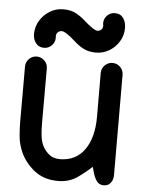

<svg xmlns="http://www.w3.org/2000/svg" viewBox="-54 -800 639 856"><g transform="rotate(5 265.5 -372.5)"><path d="M386.7 -65.9Q360.4 -40.5 323.7 -14.9Q287.1 10.7 237.8 10.7Q173.8 10.7 131.3 -23.2Q88.9 -57.1 68.8 -102.1Q53.2 -137.7 50 -172.6Q46.9 -207.5 46.9 -238.3V-484.9Q46.9 -504.9 61.3 -519.3Q75.7 -533.7 95.7 -533.7Q115.7 -533.7 130.1 -519.3Q144.5 -504.9 144.5 -484.9V-238.3Q144.5 -210 147.2 -185.3Q149.9 -160.6 158.2 -142.1Q168 -120.6 187.5 -103.8Q207 -86.9 236.8 -86.9Q309.1 -86.9 347.9 -142.1Q386.7 -197.3 386.2 -291L385.7 -485.8Q385.7 -505.9 400.1 -520.3Q414.6 -534.7 434.6 -534.7Q455.1 -534.7 469.2 -520.3Q483.4 -505.9 483.4 -485.4L484.4 -36.6Q484.4 -16.6 473.4 -2.2Q462.4 12.2 442.4 12.2Q422.4 12.2 411.6 -2.2Q400.9 -16.6 395 -36.6ZM378.4 -695.8Q378.4 -698.7 377.7 -701.9Q377 -705.1 377 -708Q377 -728 391.4 -742.4Q405.8 -756.8 425.8 -756.8H426.3Q450.7 -756.8 463.4 -738.8Q476.1 -720.7 476.1 -694.3Q476.1 -661.6 459.5 -634.3Q442.9 -606.9 415.5 -590.6Q388.2 -574.2 356 -574.2Q321.8 -574.2 298.3 -587.2Q274.9 -600.1 256.3 -617.7Q237.8 -635.3 217.8 -647.9Q205.1 -656.2 196.8 -656.2Q186 -656.2 179 -649.2Q171.9 -642.1 171.9 -631.8Q171.9 -629.9 172.1 -627.9Q172.4 -626 172.4 -624Q172.4 -604 158 -589.6Q143.6 -575.2 123.5 -575.2Q101.1 -575.2 87.6 -591.8Q74.2 -608.4 74.2 -632.8Q74.2 -665.5 90.8 -692.9Q107.4 -720.2 135 -737.1Q162.6 -753.9 195.3 -753.9Q230 -753.9 253.4 -740.7Q276.9 -727.5 295.7 -710.2Q314.5 -692.9 334.5 -679.7Q346.7 -671.9 354.5 -671.9Q364.7 -671.9 371.6 -678.7Q378.4 -685.5 378.4 -695.8Z"/></g></svg>

Font: Manjari
Style: Bold
Weight: 700
Designer: Santhosh Thottingal <santhosh.thottingal@gmail.com>
Version: Version 2.000